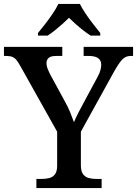

<svg xmlns="http://www.w3.org/2000/svg" viewBox="-23 -951 693 971"><path d="M161 0V-46H186Q208 -46 226 -50.5Q244 -55 255 -69.5Q266 -84 266 -113V-285L81 -615Q70 -635 61 -646.5Q52 -658 40 -663Q28 -668 10 -668H-3V-714H292V-668H261Q233 -668 222.5 -657.5Q212 -647 212 -632Q212 -618 217.5 -604Q223 -590 229 -578L303 -442Q320 -412 331.5 -384Q343 -356 351 -333Q360 -355 376 -386Q392 -417 409 -448L471 -563Q481 -581 485 -596.5Q489 -612 489 -623Q489 -646 473 -657Q457 -668 427 -668H400V-714H650V-668H638Q623 -668 610.5 -661.5Q598 -655 585 -638Q572 -621 555 -591L386 -285V-116Q386 -86 396.5 -71Q407 -56 425 -51Q443 -46 463 -46H491V0ZM169 -784Q185 -803 205 -829Q225 -855 243.5 -882Q262 -909 272 -931H381Q392 -909 410 -882Q428 -855 448.5 -829Q469 -803 484 -784V-771H435Q418 -782 398 -797.5Q378 -813 359.5 -829.5Q341 -846 326 -861Q311 -846 292.5 -829.5Q274 -813 254.5 -797.5Q235 -782 218 -771H169Z"/></svg>

Font: Noto Rashi Hebrew Medium
Style: Regular
Weight: 500
Version: Version 1.006